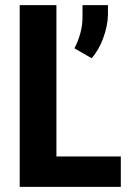

<svg xmlns="http://www.w3.org/2000/svg" viewBox="-20 -731 519 751"><path d="M200.7 -119.1H452.6V0H57.1V-710.9H200.7ZM302.7 -710.9H402.3V-673.8Q401.4 -629.9 383.8 -582Q366.2 -534.2 338.4 -503.4L271 -542Q301.3 -600.1 302.7 -659.2Z"/></svg>

Font: RobotoCondensed-Bold
Style: Bold
Weight: 700
Designer: Google
Version: Version 2.001240; 2014